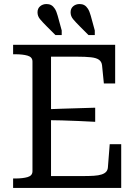

<svg xmlns="http://www.w3.org/2000/svg" viewBox="-20 -932 681 952"><path d="M581 -217V0H45V-47H56Q93 -47 117 -54Q141 -61 141 -83V-627Q141 -649 117 -656Q93 -663 56 -663H45V-710H551V-518H495L486 -608Q484 -626 471 -635.5Q458 -645 431 -648Q404 -651 361 -651H233V-391Q260 -392 287 -393Q328 -394 369.5 -395.5Q411 -397 452 -398V-328Q411 -330 370 -332L287 -335Q260 -335 233 -336V-59H390Q422 -59 445.5 -60.5Q469 -62 484 -67Q499 -72 506.5 -80.5Q514 -89 515 -102L524 -217ZM266 -854 286 -781V-758H255L211 -802Q191 -822 178.5 -837Q166 -852 166 -871Q166 -890 179 -901Q192 -912 211 -912Q224 -912 234 -906.5Q244 -901 252 -888.5Q260 -876 266 -854ZM430 -854 450 -781V-758H419L375 -802Q355 -822 342.5 -837Q330 -852 330 -871Q330 -890 343 -901Q356 -912 375 -912Q388 -912 398 -906.5Q408 -901 416 -888.5Q424 -876 430 -854Z"/></svg>

Font: Roboto Serif 20pt
Style: Regular
Weight: 400
Designer: Greg Gazdowicz
Foundry: Commercial Type
Version: Version 1.008